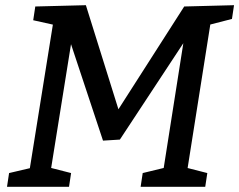

<svg xmlns="http://www.w3.org/2000/svg" viewBox="-20 -720 922 740"><path d="M7 0 15 -53 113 -76 93 -59 186 -639 198 -622 108 -642 116 -695 311 -700 442 -281H425L690 -695L882 -700L874 -647L777 -622L793 -641L701 -59L693 -75L779 -53L771 0H522L530 -53L629 -77L608 -54L692 -588L708 -586L442 -182L377 -178L241 -588L260 -589L175 -59L168 -75L254 -53L246 0Z"/></svg>

Font: Bitter Thin Medium
Style: Italic
Weight: 500
Italic angle: -9°
Version: Version 3.021